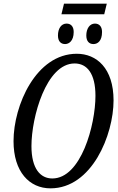

<svg xmlns="http://www.w3.org/2000/svg" viewBox="-20 -1019 644 1050"><path d="M316 -941H550L564 -999H330ZM336 -778C357 -778 383 -795 383 -844C383 -875 367 -890 344 -890C315 -890 297 -863 297 -825C297 -794 312 -778 336 -778ZM491 -778C514 -778 538 -795 538 -844C538 -875 522 -890 499 -890C471 -890 452 -863 452 -825C452 -794 467 -778 491 -778ZM256 11C483 11 601 -282 601 -470C601 -646 508 -725 400 -725C177 -725 54 -443 54 -247C54 -79 141 11 256 11ZM266 -43C201 -43 152 -96 152 -220C152 -379 233 -672 388 -672C456 -672 502 -617 502 -495C502 -335 423 -43 266 -43Z"/></svg>

Font: Noto Serif ExtraCondensed
Style: Italic
Weight: 400
Width: 2
Italic angle: -12°
Designer: Monotype Design Team
Foundry: Monotype Imaging Inc.
Version: Version 2.014